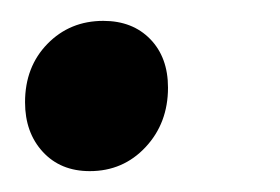

<svg xmlns="http://www.w3.org/2000/svg" viewBox="-20 -155 268 184"><path d="M141 -71Q141 -37 119.5 -14Q98 9 66 9Q38 9 21 -9.5Q4 -28 4 -57Q4 -91 25.5 -113Q47 -135 79 -135Q107 -135 124 -117.5Q141 -100 141 -71Z"/></svg>

Font: TypoPRO Montserrat Alternates
Style: Italic
Weight: 500
Italic angle: -11.3°
Designer: Julieta Ulanovsky
Foundry: Julieta Ulanovsky
Version: Version 6.001